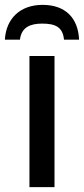

<svg xmlns="http://www.w3.org/2000/svg" viewBox="-46 -769 345 789"><path d="M129 -749C37 -749 -21 -693 -26 -606H36C42 -658 80 -672 127 -672C180 -672 212 -659 217 -606H279C275 -696 222 -749 129 -749ZM178 0V-539H75V0Z"/></svg>

Font: Noto Sans SemiCondensed Medium
Style: Regular
Weight: 500
Width: 4
Designer: Monotype Design Team
Foundry: Monotype Imaging Inc.
Version: Version 2.013